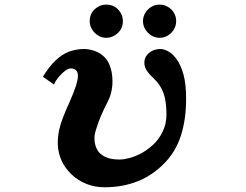

<svg xmlns="http://www.w3.org/2000/svg" viewBox="-20 -771 1040 811"><path d="M428.7 -751.5Q468.8 -751.5 489.7 -716.8Q499 -701.2 499 -681.6Q499 -642.6 463.9 -621.1Q447.3 -611.3 428.7 -611.3Q410.2 -611.3 394.3 -621.1Q378.4 -630.9 368.7 -647Q358.9 -662.6 358.9 -681.6Q358.9 -721.2 394 -742.2Q409.7 -751.5 428.7 -751.5ZM654.3 -751.5Q673.3 -751.5 689.5 -741.9Q705.6 -732.4 714.8 -716.8Q724.1 -701.2 724.1 -681.6Q724.1 -662.6 714.6 -646.7Q705.1 -630.9 689.5 -621.1Q672.9 -611.3 654.3 -611.3Q635.3 -611.3 619.4 -621.1Q603.5 -630.9 593.8 -647Q584 -662.6 584 -681.6Q584 -700.7 593.8 -716.8Q603.5 -732.9 619.6 -742.2Q634.8 -751.5 654.3 -751.5ZM335 -564Q355.5 -564 378.4 -556.4Q401.4 -548.8 420.4 -530.8Q439.5 -512.7 448.2 -480.7Q457 -448.7 454.6 -412.1Q451.7 -374 435.1 -341.8Q401.9 -277.8 386.7 -227.1Q378.9 -203.6 378.9 -188Q378.9 -162.1 388.9 -141.6Q398.9 -121.1 422.4 -109.4Q444.8 -97.2 484.9 -97.2Q502.9 -97.2 526.1 -103.3Q549.3 -109.4 573.2 -121.6Q597.2 -133.8 623.5 -156.7Q649.9 -179.7 666.5 -213.9Q683.1 -247.1 683.1 -288.1Q683.1 -343.3 670.2 -378.7Q657.2 -414.1 629.9 -439Q611.3 -456.1 600.6 -471.9Q589.8 -487.8 589.8 -505.9Q589.8 -523.9 599.6 -536.9Q609.4 -549.8 624.5 -557.1Q640.6 -564 657.2 -564Q673.8 -564 692.6 -553Q711.4 -542 728 -518.1Q744.6 -494.1 755.4 -454.8Q766.1 -415.5 766.1 -353Q766.1 -267.6 744.6 -199.7Q723.1 -131.8 675.8 -83Q577.1 20 420.9 20Q378.9 20 343.3 5.1Q307.6 -9.8 281.2 -35.2Q226.6 -88.4 224.1 -162.1Q223.6 -193.4 229.7 -221.2Q235.8 -249 247.1 -277.3Q252.4 -291.5 259 -306.6Q265.6 -321.8 272.9 -337.9Q309.1 -418.9 309.1 -450.2Q309.1 -481.9 278.8 -481.9Q259.8 -481.9 230 -448.2Q216.3 -433.1 208 -414.1L161.1 -446.8Q187.5 -489.7 214.4 -515.4Q241.2 -541 271 -552.7Q301.8 -564 335 -564Z"/></svg>

Font: BIZ UDMincho
Style: Bold
Weight: 700
Monospace: yes
Designer: TypeBank Co., Ltd.
Foundry: Morisawa Inc.
Version: Version 1.06